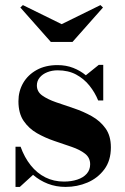

<svg xmlns="http://www.w3.org/2000/svg" viewBox="-20 -725 492 755"><path d="M41 10V-148H61Q76 -106 100.8 -75Q125.5 -44 158.5 -27.5Q191.5 -11 231.5 -11Q260.5 -11 284 -18.8Q307.5 -26.5 321 -41.8Q334.5 -57 334.5 -79Q334.5 -105 314.2 -120.8Q294 -136.5 261.8 -147.5Q229.5 -158.5 193.5 -170.8Q157.5 -183 125.5 -201.2Q93.5 -219.5 73 -249.5Q52.5 -279.5 52.5 -327Q52.5 -366.5 71.2 -398.8Q90 -431 124.5 -450Q159 -469 206 -469Q240 -469 268 -458Q296 -447 317.5 -429L368.5 -470H386V-330H366Q353.5 -361 332 -388Q310.5 -415 279.5 -431.8Q248.5 -448.5 206.5 -448.5Q184.5 -448.5 165.8 -441Q147 -433.5 136 -420Q125 -406.5 125 -389Q125 -364.5 146 -349.5Q167 -334.5 200.2 -323Q233.5 -311.5 270.8 -299Q308 -286.5 341 -268Q374 -249.5 395 -220.2Q416 -191 416 -145.5Q416 -93.5 390.2 -59Q364.5 -24.5 324 -7.2Q283.5 10 238 10Q200.5 10 168.2 -2.5Q136 -15 110 -37.5L58 10ZM180 -560 60 -695.5 70 -705 222.5 -630 375 -705 385 -695.5 265 -560Z"/></svg>

Font: Bodoni Moda
Style: Bold
Weight: 700
Designer: Owen Earl
Foundry: indestructible type
Version: Version 2.005